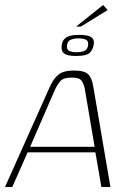

<svg xmlns="http://www.w3.org/2000/svg" viewBox="-31 -745 509 765"><path d="M-11 0 167 -398Q181 -430 201 -447Q221 -464 264 -464Q306 -464 321 -448.5Q336 -433 341 -398L409 0H373L349 -138H79L18 0ZM89 -160H346L307 -390Q304 -408 295 -422Q286 -436 256 -436Q221 -436 209 -421.5Q197 -407 189 -390ZM272 -522Q247 -522 234 -527Q221 -532 217 -541.5Q213 -551 215 -565Q217 -579 224 -588Q231 -597 245.5 -601.5Q260 -606 284 -606Q310 -606 323 -601.5Q336 -597 340.5 -588Q345 -579 342 -565Q338 -544 324.5 -533Q311 -522 272 -522ZM274 -537Q294 -537 306 -542.5Q318 -548 320 -565Q322 -581 312 -586.5Q302 -592 282 -592Q263 -592 250.5 -586.5Q238 -581 236 -565Q234 -548 244 -542.5Q254 -537 274 -537ZM272 -639 380 -725 398 -705 291 -639Z"/></svg>

Font: Genos Thin ExtraLight
Style: Italic
Weight: 250
Italic angle: -8°
Version: Version 1.010